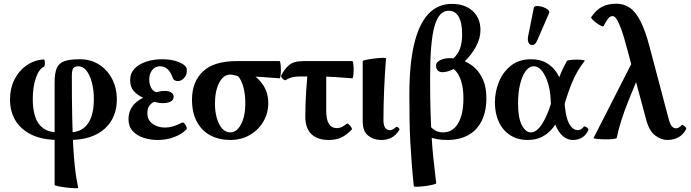

<svg xmlns="http://www.w3.org/2000/svg" viewBox="-20 -745 3730 1037"><path d="M402 269Q403 272 384 271.5Q365 271 339.5 268Q314 265 294.5 261Q275 257 275 254V-300Q275 -350 286.5 -377Q298 -404 327.5 -414.5Q357 -425 411 -425Q469 -425 514 -397Q559 -369 585 -319.5Q611 -270 611 -207Q611 -144 582.5 -95Q554 -46 497 -17.5Q440 11 352 11H298Q209 11 150.5 -17.5Q92 -46 63 -95Q34 -144 34 -207Q34 -267 57.5 -314.5Q81 -362 122 -391Q163 -420 215 -424Q220 -425 221.5 -415.5Q223 -406 222 -396Q221 -386 217 -384Q191 -373 174 -325Q157 -277 157 -208Q157 -157 169.5 -116.5Q182 -76 212.5 -53Q243 -30 298 -30H352Q402 -30 431.5 -53Q461 -76 474 -116.5Q487 -157 487 -208Q487 -260 476 -300.5Q465 -341 446.5 -364Q428 -387 404 -387Q383 -387 375.5 -376Q368 -365 368 -334Q368 -204 370 -111.5Q372 -19 375.5 43.5Q379 106 383.5 147.5Q388 189 392.5 217Q397 245 402 269Z M831 11Q792 11 756 -0.5Q720 -12 697 -37Q674 -62 674 -101Q674 -137 692 -166Q710 -195 753 -217Q721 -232 702 -254Q683 -276 683 -312Q683 -349 706.5 -374Q730 -399 769.5 -412Q809 -425 856 -425Q906 -425 941 -411.5Q976 -398 986 -381Q988 -377 988.5 -372Q989 -367 989 -361Q989 -340 974 -323.5Q959 -307 942 -307Q933 -307 925 -310.5Q917 -314 914 -322Q902 -356 885 -371.5Q868 -387 845 -387Q817 -387 801.5 -366Q786 -345 786 -316Q786 -291 796 -271.5Q806 -252 825 -247Q835 -250 846 -252Q857 -254 868 -254Q893 -254 905.5 -245Q918 -236 918 -222Q918 -206 902.5 -197Q887 -188 860 -188Q847 -188 836 -190Q825 -192 815 -195Q798 -190 787 -174.5Q776 -159 776 -133Q776 -96 804.5 -76Q833 -56 871 -56Q891 -56 912.5 -62Q934 -68 962 -82Q969 -86 976 -78Q983 -70 987 -60Q991 -50 987 -46Q961 -20 920.5 -4.5Q880 11 831 11Z M1223 11Q1164 11 1117 -13.5Q1070 -38 1043.5 -87Q1017 -136 1017 -207Q1017 -303 1076 -359Q1135 -415 1258 -415H1490Q1493 -415 1495 -401Q1497 -387 1497 -368.5Q1497 -350 1495 -336Q1493 -322 1490 -322Q1450 -325 1409.5 -328Q1369 -331 1328 -332L1331 -352Q1378 -323 1403.5 -282Q1429 -241 1429 -188Q1429 -134 1402.5 -88.5Q1376 -43 1329.5 -16Q1283 11 1223 11ZM1223 -30Q1259 -30 1282 -74Q1305 -118 1305 -186Q1305 -236 1294.5 -274.5Q1284 -313 1267 -332Q1245 -342 1223 -342Q1187 -342 1164 -298Q1141 -254 1141 -186Q1141 -141 1151.5 -105.5Q1162 -70 1180.5 -50Q1199 -30 1223 -30Z M1756 11Q1694 11 1661.5 -21Q1629 -53 1629 -114Q1629 -182 1633.5 -251Q1638 -320 1644 -388H1742V-146Q1742 -99 1756.5 -76Q1771 -53 1800 -53Q1825 -53 1852 -76Q1857 -80 1864.5 -73Q1872 -66 1877.5 -57Q1883 -48 1879 -44Q1851 -15 1822.5 -2Q1794 11 1756 11ZM1524 -313Q1520 -310 1513 -314.5Q1506 -319 1501.5 -326Q1497 -333 1499 -337Q1516 -372 1541.5 -393.5Q1567 -415 1617 -415H1883Q1886 -415 1888 -401Q1890 -387 1890 -368.5Q1890 -350 1888 -336Q1886 -322 1883 -322Q1835 -326 1787.5 -329Q1740 -332 1693 -332H1597Q1571 -332 1552.5 -326Q1534 -320 1524 -313Z M2039 11Q1998 11 1968.5 -12.5Q1939 -36 1939 -89V-415Q1939 -418 1958 -422Q1977 -426 2002 -429Q2027 -432 2046 -432.5Q2065 -433 2065 -430Q2058 -343 2054.5 -256Q2051 -169 2051 -97Q2051 -42 2086 -42Q2101 -42 2119 -59Q2123 -63 2131.5 -55.5Q2140 -48 2137 -43Q2119 -15 2095.5 -2Q2072 11 2039 11Z M2215 261Q2208 193 2203.5 134.5Q2199 76 2196 19.5Q2193 -37 2192 -98.5Q2191 -160 2191 -235Q2191 -397 2216.5 -505.5Q2242 -614 2293 -669Q2344 -724 2421 -724Q2491 -724 2533 -685.5Q2575 -647 2575 -582Q2575 -538 2550.5 -493Q2526 -448 2490 -414Q2521 -401 2547.5 -375.5Q2574 -350 2590.5 -310.5Q2607 -271 2607 -215Q2607 -144 2582 -93Q2557 -42 2509.5 -15.5Q2462 11 2395 11Q2365 11 2340 6.5Q2315 2 2297 -7L2299 -69Q2313 -50 2331.5 -40Q2350 -30 2373 -30Q2425 -30 2454 -78.5Q2483 -127 2483 -214Q2483 -271 2469.5 -311Q2456 -351 2431 -372Q2416 -365 2400 -360Q2384 -355 2370 -355Q2354 -355 2344.5 -364.5Q2335 -374 2335 -391Q2335 -408 2356.5 -419.5Q2378 -431 2412 -431Q2417 -431 2421 -430.5Q2425 -430 2429 -430Q2452 -450 2464 -481.5Q2476 -513 2476 -559Q2476 -622 2457.5 -654.5Q2439 -687 2403 -687Q2350 -687 2326.5 -602.5Q2303 -518 2303 -324Q2303 -229 2305 -155.5Q2307 -82 2310.5 -18.5Q2314 45 2320.5 108Q2327 171 2336 245Q2336 248 2318 252.5Q2300 257 2276 260Q2252 263 2233.5 263.5Q2215 264 2215 261Z M2830 11Q2776 11 2736 -14.5Q2696 -40 2674.5 -86Q2653 -132 2653 -191Q2653 -250 2675 -303.5Q2697 -357 2740.5 -391Q2784 -425 2848 -425Q2899 -425 2933.5 -404Q2968 -383 2988.5 -350Q3009 -317 3018 -280Q3027 -243 3028 -212Q3032 -120 3052 -81Q3072 -42 3101 -42Q3119 -42 3131 -59Q3135 -64 3142 -61Q3149 -58 3154.5 -52.5Q3160 -47 3158 -43Q3146 -16 3124.5 -2.5Q3103 11 3075 11Q3023 11 2990.5 -48Q2958 -107 2954 -210Q2952 -254 2940 -294.5Q2928 -335 2908 -361Q2888 -387 2862 -387Q2838 -387 2819 -361Q2800 -335 2789 -290Q2778 -245 2778 -186Q2778 -108 2798.5 -69Q2819 -30 2847 -30Q2879 -30 2908.5 -76.5Q2938 -123 2958 -193Q2974 -245 2985.5 -283Q2997 -321 3010.5 -352.5Q3024 -384 3042 -416Q3044 -419 3060 -421Q3076 -423 3095 -423Q3114 -423 3127.5 -421Q3141 -419 3138 -416Q3118 -391 3100.5 -361.5Q3083 -332 3066 -290.5Q3049 -249 3030 -186Q3020 -152 3004.5 -117.5Q2989 -83 2966 -54Q2943 -25 2909.5 -7Q2876 11 2830 11ZM2883 -530Q2873 -505 2859 -502Q2845 -499 2836.5 -511.5Q2828 -524 2832 -547L2863 -702Q2865 -712 2879.5 -712.5Q2894 -713 2911 -707.5Q2928 -702 2939 -693Q2950 -684 2946 -675Z M3585 11Q3551 11 3519 -13Q3487 -37 3471 -95L3368 -478Q3349 -551 3334.5 -589.5Q3320 -628 3309.5 -643Q3299 -658 3289 -658Q3281 -658 3274.5 -654Q3268 -650 3260 -638.5Q3252 -627 3240 -604Q3238 -600 3226.5 -605.5Q3215 -611 3202 -620.5Q3189 -630 3180 -639.5Q3171 -649 3173 -652Q3200 -692 3232 -708.5Q3264 -725 3310 -725Q3348 -725 3379.5 -704.5Q3411 -684 3438 -633Q3465 -582 3489 -490L3589 -112Q3598 -75 3608 -63.5Q3618 -52 3630 -52Q3638 -52 3645 -55.5Q3652 -59 3662 -69Q3665 -72 3671.5 -68Q3678 -64 3683 -58Q3688 -52 3686 -48Q3670 -17 3643.5 -3Q3617 11 3585 11ZM3186 0 3415 -449 3450 -385 3377 -208Q3352 -146 3335.5 -93.5Q3319 -41 3311 0Q3310 4 3290.5 6Q3271 8 3246 7.5Q3221 7 3202.5 5Q3184 3 3186 0Z"/></svg>

Font: Junicode VF
Style: Regular
Weight: 400
Designer: Peter S. Baker
Version: Version 2.213